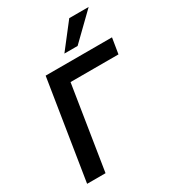

<svg xmlns="http://www.w3.org/2000/svg" viewBox="-220 -1061 1070 1183"><g transform="rotate(-30 315.0 -469.5)"><path d="M46 0 158 -705H630L612 -594H271L177 0ZM326 -765 461 -939H599L420 -765Z"/></g></svg>

Font: Nunito Sans 10pt
Style: Bold Italic
Weight: 700
Italic angle: -9°
Designer: Vernon Adams
Foundry: Vernon Adams
Version: Version 3.101;gftools[0.9.27]